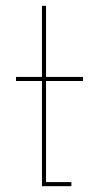

<svg xmlns="http://www.w3.org/2000/svg" viewBox="-20 -639 340 659"><path d="M225 0V-14H138V-361H265V-375H138V-619H124V-375H35V-361H124V0Z"/></svg>

Font: Josefin Slab Thin Thin
Style: Regular
Weight: 250
Version: Version 2.000